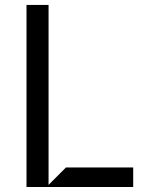

<svg xmlns="http://www.w3.org/2000/svg" viewBox="-20 -747 598 767"><path d="M512.1 0H85.9V-727.3H174V-8.5L243.6 -78.1H512.1Z"/></svg>

Font: Riot Sans
Style: Regular
Weight: 400
Designer: Rasmus Andersson
Foundry: rsms
Version: Version 4.001